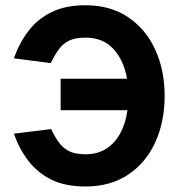

<svg xmlns="http://www.w3.org/2000/svg" viewBox="-20 -691 667 721"><path d="M32.3 -189 171.7 -206.3Q185.7 -177.7 200.8 -156.5Q216 -135.3 239.2 -123.5Q262.3 -111.7 301 -111.7Q346.3 -111.7 379.3 -132.8Q412.3 -154 432.3 -191.8Q452.3 -229.7 458.7 -277.3H207.7V-395.3H457Q445.3 -464 406.2 -506.8Q367 -549.7 301 -549.7Q262 -549.7 238.7 -538Q215.3 -526.3 200 -504.7Q184.7 -483 170.7 -454L32 -472Q52.7 -529.7 86.8 -574.7Q121 -619.7 173.5 -645.5Q226 -671.3 301 -671.3Q394.7 -671.3 461.5 -626.2Q528.3 -581 563.3 -503.8Q598.3 -426.7 598.3 -331Q598.3 -234.3 563.3 -157.2Q528.3 -80 461.5 -35.3Q394.7 9.3 301 9.3Q225.3 9.3 173.3 -16.3Q121.3 -42 86.8 -86.7Q52.3 -131.3 32.3 -189Z"/></svg>

Font: Nata Sans
Style: Regular
Weight: 400
Designer: Daniel Uzquiano Cruz
Version: Version 1.001